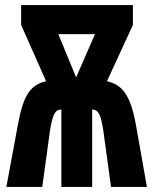

<svg xmlns="http://www.w3.org/2000/svg" viewBox="-20 -734 603 754"><path d="M51 -248 5 0H146L176 -219C187 -287 196 -303 221 -304V0H342V-304C366 -303 376 -286 386 -219L416 0H557L513 -248C491 -366 457 -402 400 -415L502 -636V-714H63V-636L161 -415C100 -401 72 -361 51 -248ZM279 -430 209 -600H353Z"/></svg>

Font: Noto Sans Mono SemiCondensed ExtraBold
Style: Regular
Weight: 800
Width: 4
Designer: Monotype Design Team
Foundry: Monotype Imaging Inc.
Version: Version 2.014